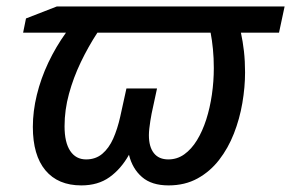

<svg xmlns="http://www.w3.org/2000/svg" viewBox="-20 -558 892 588"><path d="M229 9.8Q157.7 9.8 119.1 -36.4Q80.6 -82.5 80.6 -169.4Q80.6 -217.3 92.8 -267.3Q105 -317.4 127.9 -366Q150.9 -414.6 182.1 -458H50.8L59.6 -501.5L153.8 -538.1H851.6L834.5 -458H717.8Q723.6 -431.6 727.1 -401.1Q730.5 -370.6 730.5 -336.4Q730.5 -291 722.2 -242.4Q713.9 -193.8 696.3 -148.9Q678.7 -104 651.1 -68.4Q623.5 -32.7 585 -11.5Q546.4 9.8 496.1 9.8Q444.3 9.8 414.8 -15.9Q385.3 -41.5 375 -84Q350.6 -40.5 315.4 -15.4Q280.3 9.8 229 9.8ZM243.7 -69.8Q272.9 -69.8 293.2 -86.9Q313.5 -104 326.7 -133.5Q339.8 -163.1 348.1 -200.2L367.2 -287.1H460.9L444.3 -210Q442.4 -199.2 440.4 -187.7Q438.5 -176.3 437.3 -164.8Q436 -153.3 436 -144Q436 -108.4 451.2 -89.1Q466.3 -69.8 495.6 -69.8Q522.5 -69.8 544.4 -85.4Q566.4 -101.1 583.3 -128.7Q600.1 -156.2 611.6 -191.9Q623 -227.5 628.9 -268.1Q634.8 -308.6 634.8 -349.6Q634.8 -380.4 632.1 -407.7Q629.4 -435.1 625 -458H278.3Q250 -414.6 227.3 -367.2Q204.6 -319.8 191.2 -270.5Q177.7 -221.2 177.7 -171.4Q177.7 -121.6 195.1 -95.7Q212.4 -69.8 243.7 -69.8Z"/></svg>

Font: Open Sans Medium
Style: Italic
Weight: 500
Italic angle: -12°
Designer: Monotype Design Team
Foundry: Monotype Imaging Inc.
Version: Version 3.000